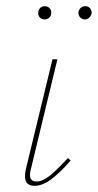

<svg xmlns="http://www.w3.org/2000/svg" viewBox="-20 -599 317 622"><path d="M61 -28Q61 -39 64 -52L150 -407H166L80 -51Q77 -41 77 -33Q77 -11 98 -11Q118 -11 141.5 -30Q165 -49 200 -87L209 -79Q173 -38 145 -17.5Q117 3 92 3Q61 3 61 -28ZM104 -558Q104 -567 110 -573Q116 -579 125 -579Q134 -579 140.5 -572.5Q147 -566 146 -557Q146 -548 139.5 -542Q133 -536 125 -536Q115 -536 109 -542.5Q103 -549 104 -558ZM234 -558Q235 -567 241 -573Q247 -579 256 -579Q265 -579 271 -573Q277 -567 277 -557Q276 -549 269.5 -542.5Q263 -536 255 -536Q246 -536 240 -542.5Q234 -549 234 -558Z"/></svg>

Font: Ysabeau Thin
Style: Italic
Weight: 200
Italic angle: -12°
Designer: Christian Thalmann (Catharsis Fonts)
Version: Version 0.003